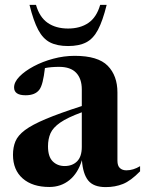

<svg xmlns="http://www.w3.org/2000/svg" viewBox="-20 -752 592 784"><path d="M552 -52.5Q514 -13.5 482 -0.8Q450 12 411.5 12Q362 12 340.2 -15Q318.5 -42 314.5 -98Q298.5 -45 263.8 -16.8Q229 11.5 181.5 11.5Q112.5 11.5 72.8 -23.2Q33 -58 33 -120Q33 -150.5 43 -174.8Q53 -199 82 -220.8Q111 -242.5 166.8 -266Q222.5 -289.5 314 -319V-387Q314 -430.5 291 -454.8Q268 -479 221.5 -479Q188.5 -479 163.5 -474Q159.5 -440 154 -418Q148.5 -396 140.5 -385.5Q123.5 -363 84.5 -363Q37.5 -363 37.5 -395Q37.5 -417 59.5 -439.5Q81.5 -462 117.5 -481.2Q153.5 -500.5 197.2 -512.2Q241 -524 285 -524Q380 -524 419.8 -483.5Q459.5 -443 459.5 -374.5V-96Q459.5 -75 469.5 -65.8Q479.5 -56.5 496 -56.5Q524 -56.5 552 -73.5ZM176 -154.5Q176 -112.5 195.2 -93.2Q214.5 -74 244 -74Q275.5 -74 294.8 -93.2Q314 -112.5 314 -152V-293.5Q255.5 -272 226 -251.5Q196.5 -231 186.2 -207.8Q176 -184.5 176 -154.5ZM258 -635.5Q307.5 -635.5 341 -658.5Q374.5 -681.5 389 -732H415.5Q399.5 -667 380 -630.2Q360.5 -593.5 331.5 -578.8Q302.5 -564 258 -564Q213.5 -564 184.5 -578.8Q155.5 -593.5 136 -630.2Q116.5 -667 100.5 -732H127Q141.5 -681.5 175 -658.5Q208.5 -635.5 258 -635.5Z"/></svg>

Font: Newsreader 72pt SemiBold
Style: Regular
Weight: 600
Designer: Hugues Gentile
Foundry: Production Type
Version: Version 1.003; ttfautohint (v1.8.3)